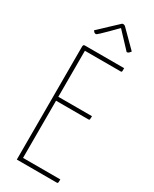

<svg xmlns="http://www.w3.org/2000/svg" viewBox="-228 -955 813 1012"><g transform="rotate(30 178.5 -449.5)"><path d="M71 0V-690Q71 -690 72.5 -695Q74 -700 81 -700H320Q320 -690 320 -685Q320 -680 318.5 -678Q317 -676 314 -676H95V-24H322Q322 -14 321.5 -8.5Q321 -3 319.5 -1.5Q318 0 314 0ZM87 -372V-396H300Q300 -381 299 -376.5Q298 -372 292 -372ZM289 -780Q289 -780 275.5 -794.5Q262 -809 244.5 -827.5Q227 -846 213.5 -860.5Q200 -875 200 -875Q200 -875 186 -861Q172 -847 153.5 -828Q135 -809 119.5 -795Q104 -781 102 -781Q92 -781 87.5 -787.5Q83 -794 83 -794L193 -897Q195 -899 201 -899Q204 -899 207.5 -897.5Q211 -896 215 -892Q215 -892 229.5 -877.5Q244 -863 263 -844Q282 -825 296.5 -810.5Q311 -796 311 -796Q311 -796 304.5 -788Q298 -780 289 -780Z"/></g></svg>

Font: Yanone Kaffeesatz ExtraLight
Style: Regular
Weight: 200
Designer: Yanone (Cyrillic: Daniel Pouzeot, Huerta Tipografica, and Cyreal)
Foundry: Yanone
Version: Version 2.003